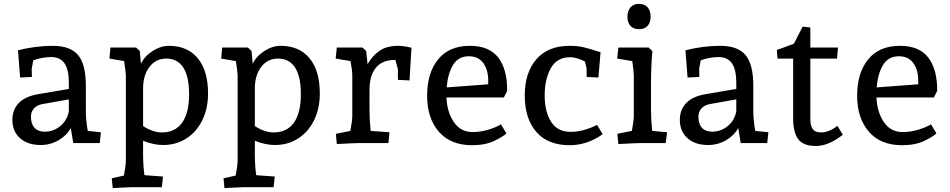

<svg xmlns="http://www.w3.org/2000/svg" viewBox="-20 -740 4912 993"><path d="M44 -120Q44 -173 77.5 -207.5Q111 -242 178 -253L336 -280V-313Q336 -380 313.5 -412.5Q291 -445 244 -445Q223 -445 198 -440.5Q173 -436 152 -428L144 -384L145 -342L84 -339L73 -480Q165 -503 253 -503Q344 -503 384 -455Q424 -407 424 -296V-170Q424 -117 434 -63L502 -56L496 0H359L346 -78Q326 -40 283.5 -15Q241 10 190 10Q123 10 83.5 -25.5Q44 -61 44 -120ZM211 -59Q258 -59 293.5 -89.5Q329 -120 336 -166V-226L201 -202Q172 -197 156 -179.5Q140 -162 140 -136Q140 -99 158.5 -79Q177 -59 211 -59Z M558 182 621 168Q631 114 631 88V-350Q631 -363 622 -424L546 -437L551 -494H684L703 -476L709 -410Q727 -449 769 -476Q811 -503 853 -503Q950 -503 1003 -438.5Q1056 -374 1056 -257Q1056 -179 1026.5 -118.5Q997 -58 944 -24Q891 10 824 10Q775 10 720 -12V58Q720 114 727 166L823 173L817 228H663L595 231L563 233ZM817 -55Q886 -55 922 -105.5Q958 -156 958 -253Q958 -344 928 -390.5Q898 -437 840 -437Q786 -437 753 -394Q720 -351 720 -282V-88Q771 -55 817 -55Z M1136 182 1199 168Q1209 114 1209 88V-350Q1209 -363 1200 -424L1124 -437L1129 -494H1262L1281 -476L1287 -410Q1305 -449 1347 -476Q1389 -503 1431 -503Q1528 -503 1581 -438.5Q1634 -374 1634 -257Q1634 -179 1604.5 -118.5Q1575 -58 1522 -24Q1469 10 1402 10Q1353 10 1298 -12V58Q1298 114 1305 166L1401 173L1395 228H1241L1173 231L1141 233ZM1395 -55Q1464 -55 1500 -105.5Q1536 -156 1536 -253Q1536 -344 1506 -390.5Q1476 -437 1418 -437Q1364 -437 1331 -394Q1298 -351 1298 -282V-88Q1349 -55 1395 -55Z M1717 -48 1792 -63Q1802 -117 1802 -140V-350Q1802 -375 1793 -424L1716 -437L1722 -494H1855L1874 -476L1881 -408Q1906 -452 1943 -477.5Q1980 -503 2039 -503Q2070 -503 2108 -493L2098 -324L2038 -327V-379Q2038 -385 2025 -430H2021Q1957 -430 1924 -389.5Q1891 -349 1891 -277V-170Q1891 -123 1897 -63L1994 -56L1989 0H1834Q1815 0 1722 5Z M2189 -245Q2189 -363 2246 -433Q2303 -503 2410 -503Q2511 -503 2557.5 -441.5Q2604 -380 2603 -270L2586 -236H2289Q2292 -161 2327 -109Q2362 -57 2424 -57Q2466 -57 2506.5 -69.5Q2547 -82 2571 -97L2599 -50Q2583 -34 2536.5 -11.5Q2490 11 2421 11Q2310 11 2249.5 -59Q2189 -129 2189 -245ZM2505 -304V-323Q2505 -379 2479.5 -414Q2454 -449 2405 -449Q2350 -449 2323 -404Q2296 -359 2290 -288Z M2694 -246Q2694 -364 2754 -433.5Q2814 -503 2926 -503Q2966 -503 2996.5 -496Q3027 -489 3086 -470L3075 -339L3014 -342V-380Q3014 -391 3005 -422Q2963 -444 2928 -444Q2861 -444 2829 -387.5Q2797 -331 2797 -246Q2797 -163 2830 -110.5Q2863 -58 2931 -58Q2996 -58 3068 -94L3097 -46Q3017 11 2926 11Q2813 11 2753.5 -58Q2694 -127 2694 -246Z M3173 -48 3248 -63Q3258 -117 3258 -140V-350Q3258 -368 3250 -424L3172 -437L3178 -494H3335L3354 -476Q3351 -444 3349 -398.5Q3347 -353 3347 -320V-170Q3347 -123 3353 -63L3430 -56L3423 0H3290Q3271 0 3178 5ZM3225 -653Q3225 -683 3240.5 -701.5Q3256 -720 3285 -720Q3313 -720 3329 -702.5Q3345 -685 3345 -653Q3345 -624 3329.5 -606.5Q3314 -589 3285 -589Q3256 -589 3240.5 -606.5Q3225 -624 3225 -653Z M3496 -120Q3496 -173 3529.5 -207.5Q3563 -242 3630 -253L3788 -280V-313Q3788 -380 3765.5 -412.5Q3743 -445 3696 -445Q3675 -445 3650 -440.5Q3625 -436 3604 -428L3596 -384L3597 -342L3536 -339L3525 -480Q3617 -503 3705 -503Q3796 -503 3836 -455Q3876 -407 3876 -296V-170Q3876 -117 3886 -63L3954 -56L3948 0H3811L3798 -78Q3778 -40 3735.5 -15Q3693 10 3642 10Q3575 10 3535.5 -25.5Q3496 -61 3496 -120ZM3663 -59Q3710 -59 3745.5 -89.5Q3781 -120 3788 -166V-226L3653 -202Q3624 -197 3608 -179.5Q3592 -162 3592 -136Q3592 -99 3610.5 -79Q3629 -59 3663 -59Z M4082 -129V-437H4001L3998 -482L4032 -494L4086 -514L4131 -602L4171 -598V-494H4314L4309 -437H4171V-125Q4171 -90 4183.5 -72.5Q4196 -55 4228 -55Q4248 -55 4270 -64.5Q4292 -74 4311 -89L4339 -43Q4265 15 4200 15Q4134 15 4108 -20.5Q4082 -56 4082 -129Z M4413 -245Q4413 -363 4470 -433Q4527 -503 4634 -503Q4735 -503 4781.5 -441.5Q4828 -380 4827 -270L4810 -236H4513Q4516 -161 4551 -109Q4586 -57 4648 -57Q4690 -57 4730.5 -69.5Q4771 -82 4795 -97L4823 -50Q4807 -34 4760.5 -11.5Q4714 11 4645 11Q4534 11 4473.5 -59Q4413 -129 4413 -245ZM4729 -304V-323Q4729 -379 4703.5 -414Q4678 -449 4629 -449Q4574 -449 4547 -404Q4520 -359 4514 -288Z"/></svg>

Font: Andada Pro Medium
Style: Regular
Weight: 500
Designer: Carolina Giovagnoli
Foundry: Huerta Tipografica
Version: Version 3.005; ttfautohint (v1.8.4)